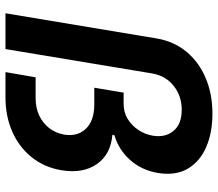

<svg xmlns="http://www.w3.org/2000/svg" viewBox="-66 -710 777 684"><g transform="rotate(90 322.0 -368.5)"><path d="M27.8 0 117.2 -537.1Q127.4 -599.1 164.1 -643.8Q200.7 -688.5 257.8 -712.9Q314.9 -737.3 385.7 -737.3Q453.1 -737.3 504.4 -715.1Q555.7 -692.9 581.3 -649.7Q606.9 -606.4 596.7 -543.5Q586.9 -484.9 550.5 -444.1Q514.2 -403.3 462.4 -388.2L460.9 -380.9Q530.8 -375 565.2 -325.4Q599.6 -275.9 586.9 -199.2Q576.7 -138.2 540.5 -93.3Q504.4 -48.3 449.5 -24.2Q394.5 0 327.6 0H237.3L255.9 -107.4H330.6Q364.7 -107.4 391.8 -120.1Q418.9 -132.8 436.8 -155.8Q454.6 -178.7 460 -209Q467.8 -256.3 439.2 -286.4Q410.6 -316.4 352.1 -316.4H293L310.5 -420.9H350.6Q380.4 -420.9 404.1 -435.3Q427.7 -449.7 443.6 -473.6Q459.5 -497.6 463.9 -524.9Q471.2 -568.8 447 -598.4Q422.9 -627.9 371.6 -627.9Q322.8 -627.9 286.6 -599.4Q250.5 -570.8 242.2 -522.9L155.3 0Z"/></g></svg>

Font: Inter SemiBold
Style: Italic
Weight: 600
Italic angle: -9.3988°
Designer: Rasmus Andersson
Foundry: rsms
Version: Version 4.001;git-66647c0bb